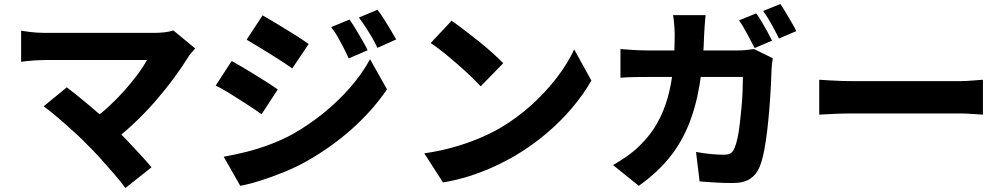

<svg xmlns="http://www.w3.org/2000/svg" viewBox="-20 -872 5040 963"><path d="M959 -629Q948 -616 938.5 -605.5Q929 -595 923 -584Q893 -536 851.5 -479.5Q810 -423 760 -365.5Q710 -308 655 -256Q600 -204 544 -162L434 -265Q481 -297 523.5 -336Q566 -375 602.5 -416Q639 -457 668.5 -496.5Q698 -536 717 -571Q698 -571 665.5 -571Q633 -571 591.5 -571Q550 -571 504.5 -571Q459 -571 413 -571Q367 -571 326.5 -571Q286 -571 254.5 -571Q223 -571 205 -571Q185 -571 161.5 -569.5Q138 -568 117.5 -566Q97 -564 86 -562V-718Q99 -716 120.5 -713Q142 -710 165 -708.5Q188 -707 205 -707Q219 -707 250 -707Q281 -707 322.5 -707Q364 -707 412 -707Q460 -707 509 -707Q558 -707 604 -707Q650 -707 687 -707Q724 -707 748 -707Q812 -707 850 -719ZM416 -148Q394 -171 366.5 -196.5Q339 -222 308.5 -249Q278 -276 250 -299Q222 -322 199 -339L315 -434Q336 -418 363.5 -396Q391 -374 421.5 -348.5Q452 -323 483.5 -295.5Q515 -268 544 -240Q578 -209 613.5 -171.5Q649 -134 682 -98.5Q715 -63 740 -33L609 71Q588 42 555 3.5Q522 -35 485.5 -75.5Q449 -116 416 -148Z M1733 -774Q1748 -753 1764.5 -725.5Q1781 -698 1797 -670.5Q1813 -643 1824 -620L1729 -579Q1714 -612 1701 -637Q1688 -662 1674.5 -686Q1661 -710 1641 -736ZM1873 -823Q1890 -802 1906.5 -775.5Q1923 -749 1939 -722.5Q1955 -696 1967 -674L1873 -632Q1857 -666 1842.5 -690Q1828 -714 1813.5 -736.5Q1799 -759 1780 -784ZM1297 -795Q1322 -781 1353.5 -762Q1385 -743 1417.5 -723Q1450 -703 1479 -684.5Q1508 -666 1528 -651L1446 -529Q1425 -544 1395.5 -563Q1366 -582 1335 -601.5Q1304 -621 1273 -639.5Q1242 -658 1217 -673ZM1102 -86Q1159 -96 1216.5 -110.5Q1274 -125 1331.5 -146.5Q1389 -168 1444 -197Q1529 -245 1603.5 -305.5Q1678 -366 1737.5 -434.5Q1797 -503 1836 -575L1921 -424Q1850 -319 1746.5 -226.5Q1643 -134 1519 -64Q1468 -35 1407 -10Q1346 15 1287.5 33.5Q1229 52 1185 60ZM1142 -566Q1168 -552 1200 -533Q1232 -514 1264 -494Q1296 -474 1324.5 -456Q1353 -438 1373 -423L1292 -299Q1270 -315 1241.5 -333.5Q1213 -352 1181.5 -372.5Q1150 -393 1119 -411.5Q1088 -430 1062 -443Z M2245 -768Q2271 -750 2306 -723.5Q2341 -697 2378.5 -667Q2416 -637 2449 -607.5Q2482 -578 2504 -555L2391 -439Q2371 -461 2340.5 -490Q2310 -519 2274 -550.5Q2238 -582 2203 -610Q2168 -638 2140 -656ZM2108 -103Q2185 -114 2252.5 -133Q2320 -152 2379 -176.5Q2438 -201 2487 -229Q2575 -281 2647 -346.5Q2719 -412 2773.5 -483.5Q2828 -555 2860 -624L2946 -468Q2907 -399 2849.5 -331Q2792 -263 2720.5 -202.5Q2649 -142 2567 -93Q2516 -63 2457 -36Q2398 -9 2333.5 11.5Q2269 32 2202 43Z M3773 -805Q3786 -787 3801 -762Q3816 -737 3829.5 -712Q3843 -687 3852 -668L3765 -631Q3749 -662 3728 -701.5Q3707 -741 3687 -770ZM3894 -852Q3907 -833 3922 -807.5Q3937 -782 3951.5 -757.5Q3966 -733 3974 -716L3887 -679Q3872 -710 3850 -749.5Q3828 -789 3808 -817ZM3519 -796Q3517 -779 3515 -751Q3513 -723 3512 -705Q3508 -557 3488 -441.5Q3468 -326 3429.5 -235.5Q3391 -145 3330.5 -73Q3270 -1 3184 60L3055 -44Q3088 -63 3125.5 -89Q3163 -115 3195 -148Q3245 -198 3277.5 -256.5Q3310 -315 3329 -382.5Q3348 -450 3356 -529Q3364 -608 3364 -702Q3364 -713 3363 -731Q3362 -749 3360 -766.5Q3358 -784 3356 -796ZM3856 -580Q3854 -568 3852 -551.5Q3850 -535 3850 -526Q3849 -493 3846.5 -443Q3844 -393 3839.5 -335.5Q3835 -278 3828.5 -221Q3822 -164 3812.5 -115.5Q3803 -67 3790 -35Q3774 4 3742 25Q3710 46 3656 46Q3612 46 3568 43.5Q3524 41 3489 38L3471 -110Q3507 -103 3544 -99.5Q3581 -96 3610 -96Q3635 -96 3646.5 -104.5Q3658 -113 3665 -132Q3673 -150 3679.5 -181Q3686 -212 3690.5 -251Q3695 -290 3699 -332Q3703 -374 3704.5 -414Q3706 -454 3706 -486H3229Q3204 -486 3165 -485.5Q3126 -485 3092 -482V-626Q3126 -623 3163 -621Q3200 -619 3228 -619H3682Q3701 -619 3721.5 -621Q3742 -623 3762 -626Z M4089 -472Q4108 -471 4138 -469Q4168 -467 4199.5 -466Q4231 -465 4256 -465Q4284 -465 4321.5 -465Q4359 -465 4402.5 -465Q4446 -465 4491.5 -465Q4537 -465 4581.5 -465Q4626 -465 4666 -465Q4706 -465 4738 -465Q4770 -465 4790 -465Q4825 -465 4857 -468Q4889 -471 4910 -472V-297Q4892 -298 4856.5 -300.5Q4821 -303 4790 -303Q4770 -303 4737.5 -303Q4705 -303 4665 -303Q4625 -303 4580.5 -303Q4536 -303 4490.5 -303Q4445 -303 4402 -303Q4359 -303 4321 -303Q4283 -303 4256 -303Q4213 -303 4166 -301Q4119 -299 4089 -297Z"/></svg>

Font: Noto Sans JP ExtraBold
Style: Regular
Weight: 800
Designer: Ryoko NISHIZUKA  (kana, bopomofo & ideographs); Paul D. Hunt (Latin, Greek & Cyrillic); Sandoll Communications , Soo-you
Foundry: Adobe
Version: Version 2.004-H2;hotconv 1.0.118;makeotfexe 2.5.65603